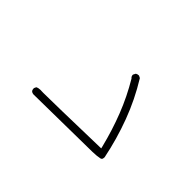

<svg xmlns="http://www.w3.org/2000/svg" viewBox="-101 -940 1201 1201"><g transform="rotate(-45 500.0 -339.5)"><path d="M266.1 -30.8Q266.6 -30.8 267.1 -30.8Q400.4 -57.6 528.8 -105.5Q655.8 -152.8 772.9 -225.1L779.8 -238.8Q780.3 -240.2 780.3 -241.2Q780.3 -253.4 774.4 -262.2L757.8 -271Q757.3 -271 756.8 -271Q743.7 -271 735.4 -261.7L734.4 -260.3Q633.8 -200.2 527.3 -158.7Q420.9 -117.2 307.1 -88.9L291 -85Q280.3 -508.3 280.3 -587.4Q280.3 -601.1 280.8 -604.7Q281.2 -608.4 281.2 -611.3Q281.2 -628.4 274.4 -642.6L261.2 -648.9Q259.8 -649.4 258.3 -649.4Q245.6 -649.4 237.8 -643.1Q233.4 -637.7 231.9 -632.8Q230.5 -627.9 230 -624L236.8 -109.9Q237.8 -67.9 243.2 -44.4Q244.6 -39.1 247.6 -36.1Q252.9 -30.8 266.1 -30.8Z"/></g></svg>

Font: NaikaiFont
Style: ExtraLight
Weight: 200
Version: Version 1.89